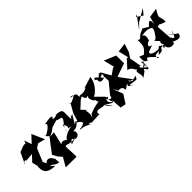

<svg xmlns="http://www.w3.org/2000/svg" viewBox="141 -1918 3284 3284"><g transform="rotate(-45 1783.0 -276.0)"><path d="M372 10C475 40 432 64 536 82L528 -19C510 -15 487 -133 385 -77C364 -3 344 -207 322 -79L439 -359L513 -404L644 -369L542 -599L423 -471L378 -605L353 -550C320 -583 186 -494 194 -518L99 -315C70 -369 248 -357 122 -334L306 -349L206 -241L246 -76C180 -7 322 -105 227 -129C220 -10 247 71 446 77Z M922 13C866 33 995 -86 978 -36C1034 43 1157 -40 1083 -128C1213 -107 1294 -287 1180 -182L1280 -352C1179 -273 1306 -437 1205 -294C1185 -478 1257 -527 1064 -535C1090 -517 979 -508 980 -519C1040 -587 960 -576 821 -551C912 -530 743 -416 688 -398C669 -486 688 -368 737 -356C667 -270 605 -183 540 -97L587 -10L647 59L554 221L814 223L813 147L805 13C799 -111 860 24 1043 -29ZM905 -96C811 -163 797 -117 779 -108L835 -345L739 -339C825 -379 820 -380 880 -424L1044 -474C1025 -499 929 -467 1098 -434C1146 -381 1004 -329 997 -183L1035 -339C1135 -150 947 -248 1115 -209C874 -165 871 -28 953 -150Z M1567 -533C1435 -618 1417 -541 1532 -560C1340 -432 1368 -539 1389 -497C1262 -277 1314 -377 1259 -205L1204 -204C1350 -125 1321 -81 1182 -69C1189 -39 1222 -92 1397 14C1287 -59 1452 -10 1393 -5L1591 -15C1637 32 1520 -123 1715 -69C1746 -60 1805 -75 1871 52L1751 -78C1923 11 1907 47 1947 -63L1872 -81C1953 -162 1926 -69 1851 -190L1917 -2C1832 -56 1851 -92 1894 -147L1749 -292C1859 -368 1719 -246 1802 -316C1763 -318 1916 -366 1946 -575L1726 -508H1765C1633 -421 1571 -528 1577 -441ZM1689 -370C1626 -357 1729 -167 1724 -271C1717 -246 1725 -216 1744 -177C1544 -151 1459 -78 1547 -114C1522 -141 1493 -92 1452 -8C1549 -168 1433 -268 1515 -208L1407 -320C1407 -304 1398 -322 1403 -277C1603 -451 1501 -385 1606 -445C1623 -326 1701 -388 1648 -383Z M2221 -335 2130 -494C2096 -554 2037 -440 2071 -426C2107 -592 2100 -501 2038 -468C1958 -564 1966 -475 1966 -475L1996 -462C1996 -462 1962 -352 2109 -401C2062 -419 2014 -484 2124 -452C2049 -494 2165 -462 2115 -430L2120 -306L1962 -114L1929 -9L1942 162L2041 181L2141 26L2070 -154C2120 -69 2111 -106 2109 -72C2312 -82 2117 94 2309 -53C2304 -23 2250 0 2379 42C2299 -4 2254 -13 2472 15L2509 -40C2316 -9 2474 -3 2352 -45C2458 -87 2346 43 2359 -89C2300 -118 2378 -43 2439 -24L2290 -224L2279 -249L2518 -333L2517 -521L2305 -610L2354 -416L2324 -406Z M2670 10C2696 -83 2724 81 2759 13L2737 -159C2727 -115 2850 -147 2687 -47L2736 -50C2784 -135 2760 -196 2759 1C2593 -123 2678 -111 2708 -109L2689 -100L2649 -317L2710 -406L2761 -562L2596 -540L2640 -357H2609L2476 -211C2580 -187 2556 -113 2607 -100C2520 -93 2623 12 2569 82Z M3159 -533C3084 -481 3022 -512 3147 -449C3043 -571 3029 -369 2965 -455C2963 -296 2964 -287 2861 -196L2780 -229C2782 -152 2766 -98 2838 -80C2862 -147 2865 -132 3002 -2C3023 45 2955 16 2998 -49L3198 -77C3152 16 3251 -48 3268 -150C3155 -22 3270 73 3368 28L3363 -6C3503 63 3530 24 3537 -37L3363 -161C3515 -74 3437 -88 3500 -146L3440 -34C3363 -48 3434 -136 3387 -68L3366 -368C3486 -381 3335 -387 3525 -331C3532 -487 3448 -425 3566 -605L3391 -578L3357 -437C3366 -543 3345 -575 3261 -471ZM3281 -370C3220 -270 3200 -233 3153 -240C3298 -92 3158 -221 3230 -65C3118 -105 3195 -178 3040 -13C3197 -17 3101 -71 3206 -105C3020 -51 2900 -134 2968 -174L3080 -214C2950 -226 3083 -324 3092 -299C3146 -445 3064 -434 3076 -446C3294 -498 3330 -348 3287 -423ZM3263 -774 3101 -549 3193 -644 3415 -775 3332 -674 3220 -750Z"/></g></svg>

Font: Asimov Silicon
Style: Regular
Weight: 400
Designer: Google
Version: Version 2.000980; 2014